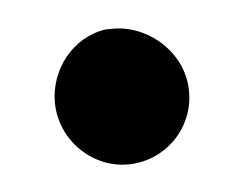

<svg xmlns="http://www.w3.org/2000/svg" viewBox="-28 -160 268 211"><g transform="rotate(-5 106.0 -54.0)"><path d="M32 -54C32 -13 66 21 106 21C147 21 180 -12 180 -53C180 -94 145 -127 106 -129H95C58 -124 32 -90 32 -54Z"/></g></svg>

Font: Hussar Pisanka
Style: Blk
Weight: 700
Designer: Robert Jablonski
Foundry: Cannot Into Space Fonts
Version: Version 1.070